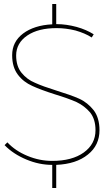

<svg xmlns="http://www.w3.org/2000/svg" viewBox="-20 -824 548 963"><path d="M88 -459C70 -481 61 -510 61 -546C61 -587 80 -621 117 -646C154 -671 203 -683 264 -683C295 -683 327 -679 359 -671C390 -662 417 -651 440 -636L450 -652C426 -667 397 -680 364 -689C330 -698 297 -703 264 -703H262V-804H242V-702C181 -699 132 -683 96 -656C59 -628 41 -592 41 -547C41 -506 51 -474 70 -449C89 -424 113 -406 142 -393C170 -380 208 -366 255 -351C301 -337 337 -324 364 -312C391 -299 413 -282 432 -260C450 -237 459 -208 459 -171C459 -124 439 -87 400 -59C361 -31 308 -17 242 -17C200 -17 159 -25 118 -42C77 -59 44 -81 17 -110L3 -96C32 -66 69 -42 112 -24C155 -6 198 3 242 3V119H262V3C329 0 382 -17 421 -49C460 -80 479 -121 479 -171C479 -212 469 -246 450 -271C430 -296 406 -316 377 -329C348 -342 310 -355 262 -370C217 -384 181 -397 155 -409C128 -420 106 -437 88 -459Z"/></svg>

Font: Argentum Sans Thin
Style: Regular
Weight: 250
Designer: Julieta Ulanovsky
Foundry: Julieta Ulanovsky
Version: Version 5.001;February 15, 2019;FontCreator 11.5.0.2425 64-b